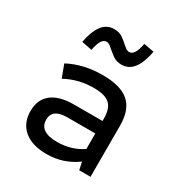

<svg xmlns="http://www.w3.org/2000/svg" viewBox="-174 -852 927 986"><g transform="rotate(30 290.0 -358.5)"><path d="M243 12Q157 12 109.5 -28Q62 -68 62 -139Q62 -207 107 -243Q152 -279 240 -279H408V-294Q408 -353 380 -378.5Q352 -404 285 -404Q194 -404 118 -362L90 -437Q179 -484 292 -484Q399 -484 448.5 -440.5Q498 -397 498 -304V0H431L421 -46Q343 12 243 12ZM259 -69Q343 -69 408 -113V-205H243Q154 -205 154 -141Q154 -69 259 -69ZM176 -567 115 -579Q127 -646 154 -682Q181 -718 225 -718Q255 -718 274 -705Q293 -692 308 -678Q319 -668 328.5 -661Q338 -654 349 -654Q365 -654 376.5 -671Q388 -688 396 -729L457 -718Q445 -651 418 -614.5Q391 -578 347 -578Q317 -578 298 -591.5Q279 -605 264 -618Q253 -628 243.5 -635Q234 -642 223 -642Q207 -642 195.5 -625Q184 -608 176 -567Z"/></g></svg>

Font: Sometype Mono Medium
Style: Regular
Weight: 500
Monospace: yes
Designer: Ryoichi Tsunekawa
Foundry: Dharma Type
Version: Version 1.000; ttfautohint (v1.8.3)